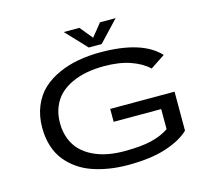

<svg xmlns="http://www.w3.org/2000/svg" viewBox="-123 -1031 1295 1186"><g transform="rotate(-15 525.0 -438.0)"><path d="M713.5 -885.5 588.5 -753H506.5L381.5 -885.5H481.5L548 -804.5L613.5 -885.5ZM947.5 -352.5V-103Q895.5 -53 798.2 -21Q701 11 554 11Q493.5 11 438.5 2.5Q383.5 -6 332 -23.2Q280.5 -40.5 238.8 -69.5Q197 -98.5 165.8 -137.2Q134.5 -176 117.2 -229.8Q100 -283.5 100 -348Q100 -424.5 125.8 -486Q151.5 -547.5 195.2 -588Q239 -628.5 299.5 -655.5Q360 -682.5 426.2 -694.2Q492.5 -706 566.5 -706Q833.5 -706 941.5 -589L848 -527Q806.5 -567.5 735.5 -592.5Q664.5 -617.5 566.5 -617.5Q507.5 -617.5 456 -608Q404.5 -598.5 359.5 -577.8Q314.5 -557 282.5 -526Q250.5 -495 232 -449.5Q213.5 -404 213.5 -348Q213.5 -292 231.5 -246.2Q249.5 -200.5 280.5 -169.5Q311.5 -138.5 355 -117.5Q398.5 -96.5 448 -87Q497.5 -77.5 554 -77.5Q663.5 -77.5 729.8 -94.2Q796 -111 840 -141.5V-270H536V-352.5Z"/></g></svg>

Font: League Mono Extended
Style: Regular
Weight: 400
Width: 9
Designer: Tyler Finck
Foundry: The League of Moveable Type / Tyler Finck
Version: Version 2.210